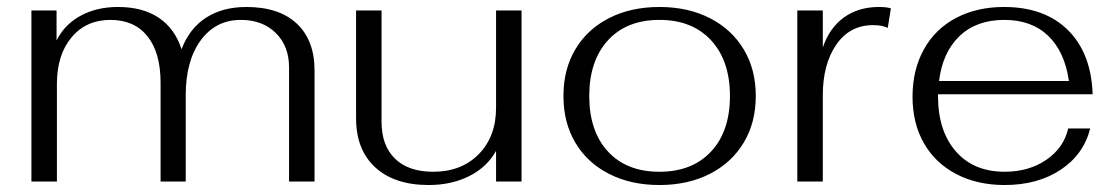

<svg xmlns="http://www.w3.org/2000/svg" viewBox="-20 -520 3199 550"><path d="M70 -490H142V-404Q165 -450 211 -475Q257 -500 318 -500Q389 -500 435 -469Q481 -438 500 -379Q523 -439 570.5 -469.5Q618 -500 686 -500Q779 -500 830 -452.5Q881 -405 881 -318V0H808V-327Q808 -388 770 -425.5Q732 -463 670 -463Q598 -463 555 -404.5Q512 -346 512 -247V0H440V-283Q440 -369 402.5 -416Q365 -463 296 -463Q227 -463 185 -413Q143 -363 143 -279V0H70Z M1000 -181V-490H1073V-171Q1073 -103 1111.5 -65.5Q1150 -28 1221 -28Q1302 -28 1351.5 -78.5Q1401 -129 1401 -211V-490H1474V0H1401V-88Q1376 -42 1325 -16Q1274 10 1208 10Q1110 10 1055 -40.5Q1000 -91 1000 -181Z M1594 -245Q1594 -321 1628 -378.5Q1662 -436 1724.5 -468Q1787 -500 1869 -500Q1951 -500 2013.5 -468Q2076 -436 2110.5 -378.5Q2145 -321 2145 -245Q2145 -169 2110.5 -111.5Q2076 -54 2013.5 -22Q1951 10 1869 10Q1787 10 1724.5 -22Q1662 -54 1628 -111.5Q1594 -169 1594 -245ZM2071 -245Q2071 -346 2017 -404.5Q1963 -463 1869 -463Q1775 -463 1721.5 -404.5Q1668 -346 1668 -245Q1668 -144 1721.5 -86Q1775 -28 1869 -28Q1963 -28 2017 -86Q2071 -144 2071 -245Z M2264 -490H2337V-384Q2356 -440 2397.5 -470Q2439 -500 2498 -500Q2520 -500 2532 -496L2523 -440Q2508 -448 2481 -448Q2414 -448 2375.5 -392Q2337 -336 2337 -247V0H2264Z M3040 -152H3103Q3084 -77 3018 -33.5Q2952 10 2858 10Q2779 10 2719 -21.5Q2659 -53 2626.5 -110Q2594 -167 2594 -243Q2594 -320 2626.5 -378.5Q2659 -437 2718.5 -468.5Q2778 -500 2856 -500Q2972 -500 3039 -434Q3106 -368 3110 -250H2667V-245Q2667 -145 2718 -86.5Q2769 -28 2858 -28Q2927 -28 2977 -62Q3027 -96 3040 -152ZM2670 -288H3042Q3030 -372 2982.5 -417.5Q2935 -463 2857 -463Q2777 -463 2728.5 -416.5Q2680 -370 2670 -288Z"/></svg>

Font: Fahkwang Light
Style: Regular
Weight: 300
Version: Version 1.000; ttfautohint (v1.6)